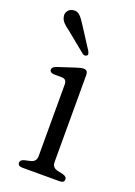

<svg xmlns="http://www.w3.org/2000/svg" viewBox="-134 -737 557 791"><g transform="rotate(20 145.0 -341.0)"><path d="M187 -448.5V-67.5Q187 -43 211.5 -37.5L235 -32.5Q253.5 -27 253.5 -15.5Q253.5 0 233 0H70Q50 0 50 -15.5Q50 -27 68 -32L93 -37.5Q117 -43.5 117 -67.5V-381.5Q117 -403.5 98.5 -405.5L58.5 -406Q42 -408.5 42 -420Q42 -431.5 60.5 -438L135 -462.5Q145.5 -465.5 153.5 -467.8Q161.5 -470 169 -470Q187 -470 187 -448.5ZM102.5 -635.5 161.5 -544Q164 -539 165.2 -534Q166.5 -529 162 -525.5Q155 -519 144 -525.5L57 -596.5Q40.5 -608 30 -619.2Q19.5 -630.5 17.5 -644.5Q15 -657.5 22.8 -668.5Q30.5 -679.5 45.5 -681.5Q63.5 -684.5 76 -671.5Q88.5 -658.5 102.5 -635.5Z"/></g></svg>

Font: Fraunces 9pt Soft Light
Style: Regular
Weight: 300
Version: Version 1.000;[0bf87f6ff]